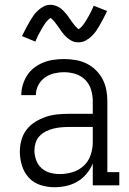

<svg xmlns="http://www.w3.org/2000/svg" viewBox="-20 -775 540 803"><path d="M207 8Q178 8 149.5 -1Q121 -10 101 -31.5Q81 -53 72 -82Q63 -111 63 -140Q63 -165 69.5 -189Q76 -213 91 -232.5Q106 -252 127 -265Q148 -278 171 -286Q194 -294 218.5 -296.5Q243 -299 268 -299H368V-352Q368 -376 361 -399.5Q354 -423 337 -440.5Q320 -458 296.5 -465.5Q273 -473 248 -473Q227 -473 206 -468Q185 -463 167.5 -450.5Q150 -438 140 -418.5Q130 -399 130 -377H69Q69 -399 75.5 -420.5Q82 -442 94 -460.5Q106 -479 124 -492.5Q142 -506 162.5 -514Q183 -522 204.5 -525Q226 -528 248 -528Q272 -528 296 -524Q320 -520 341.5 -509.5Q363 -499 380.5 -482Q398 -465 409 -444Q420 -423 424.5 -399.5Q429 -376 429 -352V-55H479V0H368V-91Q358 -67 341.5 -47.5Q325 -28 303.5 -15.5Q282 -3 257.5 2.5Q233 8 207 8ZM230 -47Q257 -47 283.5 -55Q310 -63 330 -81.5Q350 -100 359 -126.5Q368 -153 368 -180V-244H268Q251 -244 235 -242.5Q219 -241 203 -237Q187 -233 172 -225.5Q157 -218 145.5 -206Q134 -194 129 -178Q124 -162 124 -146Q124 -126 131 -106Q138 -86 153.5 -72Q169 -58 189 -52.5Q209 -47 230 -47ZM308 -598Q303 -598 298 -598.5Q293 -599 288.5 -600.5Q284 -602 279.5 -604.5Q275 -607 270.5 -610Q266 -613 262.5 -616Q259 -619 255 -622.5Q251 -626 248 -630Q245 -634 241.5 -638Q238 -642 235.5 -646Q233 -650 230 -654Q227 -658 224 -662.5Q221 -667 217.5 -671.5Q214 -676 211 -680Q208 -684 205 -687.5Q202 -691 197.5 -695Q193 -699 192 -700Q191 -699 187.5 -697Q184 -695 181.5 -692Q179 -689 176 -686Q173 -683 171.5 -681Q170 -679 168.5 -676.5Q167 -674 165.5 -672Q164 -670 162.5 -667.5Q161 -665 159 -662Q157 -659 155.5 -656Q154 -653 152 -649.5Q150 -646 148 -642.5Q146 -639 144 -635.5Q142 -632 140 -628Q138 -624 136 -619.5Q134 -615 132 -610.5Q130 -606 128 -601L72 -624Q81 -642 89 -657.5Q97 -673 104.5 -685.5Q112 -698 119 -708.5Q126 -719 137.5 -730Q149 -741 162.5 -748Q176 -755 192 -755Q197 -755 202 -754Q207 -753 211.5 -751.5Q216 -750 220.5 -748Q225 -746 229.5 -743Q234 -740 237.5 -737Q241 -734 245 -730Q249 -726 252 -722.5Q255 -719 258.5 -715Q262 -711 264.5 -707Q267 -703 270 -699Q273 -695 276 -690.5Q279 -686 282.5 -681.5Q286 -677 289 -673Q292 -669 295 -665.5Q298 -662 302 -658.5Q306 -655 308 -653Q309 -653 312.5 -655.5Q316 -658 318.5 -660.5Q321 -663 324 -666.5Q327 -670 328.5 -672Q330 -674 331.5 -676Q333 -678 334.5 -680.5Q336 -683 337.5 -685.5Q339 -688 341 -690.5Q343 -693 344.5 -696.5Q346 -700 348 -703Q350 -706 352 -709.5Q354 -713 356 -717Q358 -721 360 -725Q362 -729 364 -733Q366 -737 368 -742Q370 -747 372 -751L428 -729Q419 -710 411 -695Q403 -680 395.5 -667Q388 -654 381 -644Q374 -634 362.5 -623Q351 -612 337.5 -605Q324 -598 308 -598Z"/></svg>

Font: Iosevka Curly Slab Light
Style: Regular
Weight: 300
Monospace: yes
Designer: Belleve Invis
Foundry: Belleve Invis
Version: Version 22.1.2; ttfautohint (v1.8.4)